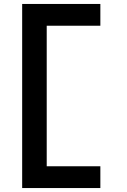

<svg xmlns="http://www.w3.org/2000/svg" viewBox="-20 -720 640 970"><path d="M92 -700H487V-590H216V120H487V230H92Z"/></svg>

Font: PT Mono
Style: Bold
Weight: 700
Monospace: yes
Designer: A.Korolkova, I.Chaeva
Foundry: ParaType Ltd
Version: Version 1.000 OFL